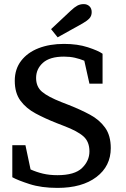

<svg xmlns="http://www.w3.org/2000/svg" viewBox="-20 -900 616 936"><path d="M260 16Q182 16 124.5 -2.5Q67 -21 40 -36V-192H104L129 -74Q158 -61 189.5 -53.5Q221 -46 260 -46Q344 -46 380 -81Q416 -116 416 -162Q416 -209 387 -235Q358 -261 292 -286L256 -300Q200 -322 153.5 -347Q107 -372 79.5 -409.5Q52 -447 52 -506Q52 -563 83 -603.5Q114 -644 168 -665Q222 -686 292 -686Q358 -686 408.5 -669.5Q459 -653 480 -638V-492H416L391 -604Q369 -613 345 -618.5Q321 -624 292 -624Q223 -624 189.5 -594Q156 -564 156 -520Q156 -477 185 -452.5Q214 -428 280 -402L316 -388Q372 -366 418.5 -341Q465 -316 492.5 -277.5Q520 -239 520 -178Q520 -90 450 -37Q380 16 260 16ZM229 -758 325 -848Q343 -865 357 -872.5Q371 -880 388 -880Q405 -880 416 -869.5Q427 -859 427 -841Q427 -822 415.5 -810Q404 -798 383 -786Q352 -769 322 -752Q292 -735 261 -718Z"/></svg>

Font: Source Serif 4 Caption
Style: Regular
Weight: 400
Designer: Frank Grießhammer
Foundry: Adobe Systems Incorporated
Version: Version 4.004;hotconv 1.0.117;makeotfexe 2.5.65602